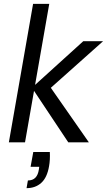

<svg xmlns="http://www.w3.org/2000/svg" viewBox="-20 -740 556 998"><path d="M335 0 146 -284 413 -526H516L211 -254L223 -314L442 0ZM26 0 152 -720H236L110 0ZM118 238 125 198Q150 198 164 183.5Q178 169 182 141L184 127H139L153 50H239Q240 70 239 89Q238 108 235 124Q225 183 194.5 210.5Q164 238 118 238Z"/></svg>

Font: DM Sans 9pt
Style: Italic
Weight: 400
Italic angle: -10°
Designer: Colophon Foundry, Jonny Pinhorn
Foundry: Colophon Foundry
Version: Version 4.004